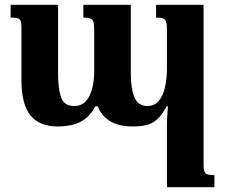

<svg xmlns="http://www.w3.org/2000/svg" viewBox="-20 -512 940 797"><path d="M628 -492H825V173Q825 189 828 198.5Q831 208 840.5 211.5Q850 215 870 215V265H673V1Q673 -17 674.5 -35Q676 -53 677 -71H672Q652 -34 631.5 -16Q611 2 586.5 7.5Q562 13 531 13Q496 13 467.5 4.5Q439 -4 418 -23Q397 -42 385 -71H376Q356 -34 330 -16Q304 2 275.5 7.5Q247 13 219 13Q144 13 106.5 -33Q69 -79 69 -180V-396Q69 -415 66 -424Q63 -433 53.5 -436Q44 -439 24 -439V-492H221V-207Q221 -143 233.5 -107.5Q246 -72 288 -72Q318 -72 336 -91.5Q354 -111 362.5 -144Q371 -177 371 -215V-389Q371 -410 368 -420.5Q365 -431 355.5 -435Q346 -439 326 -439V-492H523V-207Q523 -143 538.5 -107.5Q554 -72 591 -72Q622 -72 639.5 -93.5Q657 -115 665 -150.5Q673 -186 673 -227V-389Q673 -408 670.5 -419Q668 -430 658.5 -434.5Q649 -439 628 -439Z"/></svg>

Font: Noto Serif Armenian
Style: Regular
Weight: 400
Designer: Monotype Design Team
Foundry: Monotype Imaging Inc.
Version: Version 2.007